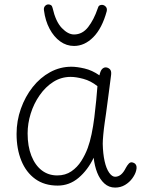

<svg xmlns="http://www.w3.org/2000/svg" viewBox="-20 -840 644 869"><path d="M55 -234Q55 -293 74.5 -348Q94 -403 128 -446Q162 -489 207 -513.5Q252 -538 303 -538Q328 -538 362.5 -530Q397 -522 430 -499Q435 -521 442.5 -528Q450 -535 458 -535Q468 -535 476.5 -527.5Q485 -520 483 -502Q479 -470 472.5 -421Q466 -372 460 -327Q458 -313 454 -285.5Q450 -258 447.5 -231Q445 -204 445 -189Q446 -144 453.5 -110.5Q461 -77 474 -58.5Q487 -40 501 -40Q515 -40 527 -49.5Q539 -59 550 -81Q556 -92 563 -99.5Q570 -107 579 -105Q588 -103 592.5 -98Q597 -93 598 -85.5Q599 -78 596 -67Q592 -51 579 -33Q566 -15 546 -3Q526 9 501 9Q473 9 452.5 -9.5Q432 -28 420 -58.5Q408 -89 404 -126Q377 -70 335.5 -35Q294 0 241 0Q181 0 139.5 -30Q98 -60 76.5 -113Q55 -166 55 -234ZM105 -236Q105 -178 122 -135Q139 -92 169 -69Q199 -46 239 -46Q276 -46 303 -64.5Q330 -83 348 -111.5Q366 -140 377 -170Q387 -197 394.5 -233Q402 -269 407 -309Q412 -349 415.5 -386Q419 -423 421 -450Q391 -474 357.5 -483Q324 -492 300 -492Q257 -492 221.5 -469.5Q186 -447 159.5 -409Q133 -371 119 -326Q105 -281 105 -236ZM315 -632Q281 -632 252.5 -652.5Q224 -673 204.5 -709.5Q185 -746 179 -793Q177 -805 183.5 -812.5Q190 -820 199 -820Q206 -820 211 -816.5Q216 -813 218 -804Q232 -742 260 -713Q288 -684 315 -684Q353 -684 379 -717.5Q405 -751 422 -801Q425 -812 430 -815Q435 -818 441 -818Q451 -818 458.5 -810Q466 -802 463 -789Q442 -712 402.5 -672Q363 -632 315 -632Z"/></svg>

Font: Playpen Sans ExtraLight
Style: Regular
Weight: 250
Designer: Laura Meseguer, Veronika Burian, José Scaglione
Foundry: TypeTogether
Version: Version 1.001